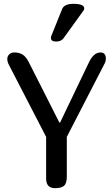

<svg xmlns="http://www.w3.org/2000/svg" viewBox="-20 -983 587 1003"><path d="M311 -782Q298 -766 274 -766Q246 -766 246 -785Q246 -791 248 -795L305 -937Q317 -963 364 -963Q420 -963 420 -939Q420 -933 417 -929ZM268 0Q221 0 221 -50V-268L24 -649Q18 -662 18 -674Q18 -689 28 -699Q38 -709 54 -709Q80 -709 98 -698Q116 -687 131 -657L290 -343H294L444 -656Q469 -709 505 -709Q533 -709 533 -676Q533 -664 528 -654L329 -268V-60Q329 -25 314.5 -12.5Q300 0 268 0Z"/></svg>

Font: Marmelad
Style: Regular
Weight: 400
Designer: Manvel Shmavonyan
Foundry: Cyreal
Version: Version 1.001;PS 001.001;hotconv 1.0.88;makeotf.lib2.5.64775